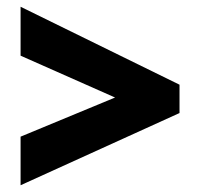

<svg xmlns="http://www.w3.org/2000/svg" viewBox="-20 -646 592 569"><path d="M41 -241 321 -357 41 -481V-626L512 -395V-311L41 -97Z"/></svg>

Font: Noto Sans Hebrew SemiCondensed Black
Style: Regular
Weight: 900
Width: 4
Designer: Ben Nathan
Foundry: Google LLC
Version: Version 3.001; ttfautohint (v1.8.4.7-5d5b)